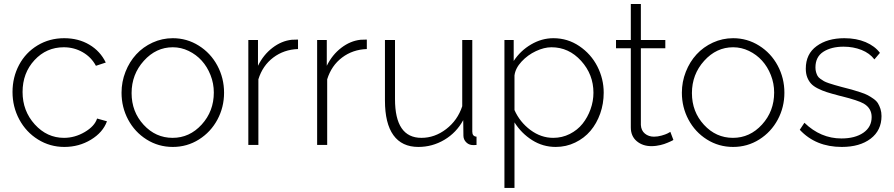

<svg xmlns="http://www.w3.org/2000/svg" viewBox="-20 -718 4426 951"><path d="M298.8 9.8Q227.5 9.8 168.2 -27.1Q108.9 -64 75.4 -126.5Q42 -189 42 -262.2Q42 -335.4 74.5 -396.5Q106.9 -457.5 166 -493.2Q225.1 -528.8 297.9 -528.8Q368.2 -528.8 422.4 -496.8Q476.6 -464.8 503.9 -408.2L455.1 -392.1Q432.1 -435.1 389.4 -459.5Q346.7 -483.9 295.9 -483.9Q210 -483.9 150.9 -420.2Q91.8 -356.4 91.8 -262.2Q91.8 -168.5 152.3 -101.8Q212.9 -35.2 296.9 -35.2Q350.6 -35.2 399.7 -64Q448.7 -92.8 460.9 -130.9L509.8 -117.2Q489.7 -62 430.4 -26.1Q371.1 9.8 298.8 9.8Z M582 -258.8Q582 -313 601.6 -362.5Q621.1 -412.1 654.8 -448.7Q688.5 -485.4 735.8 -507.1Q783.2 -528.8 835.9 -528.8Q905.8 -528.8 964.6 -491.9Q1023.4 -455.1 1056.6 -393.1Q1089.8 -331.1 1089.8 -258.8Q1089.8 -187 1056.9 -125.5Q1023.9 -64 965.3 -27.1Q906.7 9.8 835.9 9.8Q764.6 9.8 706.1 -27.1Q647.5 -64 614.7 -125.5Q582 -187 582 -258.8ZM1039.1 -259.8Q1039.1 -304.7 1022.7 -346.2Q1006.3 -387.7 979 -417.7Q951.7 -447.8 914.3 -465.8Q877 -483.9 835.9 -483.9Q752.9 -483.9 692.4 -416.7Q631.8 -349.6 631.8 -256.8Q631.8 -164.6 691.4 -99.9Q751 -35.2 835 -35.2Q918.9 -35.2 979 -101.1Q1039.1 -167 1039.1 -259.8Z M1456.1 -475.1Q1386.2 -472.7 1333.5 -432.9Q1280.8 -393.1 1259.8 -325.2V0H1210V-520H1257.8V-392.1Q1284.7 -446.8 1329.6 -481.2Q1374.5 -515.6 1424.8 -521Q1438 -522 1456.1 -522Z M1796.9 -475.1Q1727.1 -472.7 1674.3 -432.9Q1621.6 -393.1 1600.6 -325.2V0H1550.8V-520H1598.6V-392.1Q1625.5 -446.8 1670.4 -481.2Q1715.3 -515.6 1765.6 -521Q1778.8 -522 1796.9 -522Z M1886.7 -220.2V-520H1936.5V-227.1Q1936.5 -35.2 2067.4 -35.2Q2133.3 -35.2 2189.9 -78.6Q2246.6 -122.1 2269.5 -191.9V-520H2319.3V-65.9Q2319.3 -42.5 2340.3 -41V0Q2323.2 1.5 2315.4 0Q2298.8 -2.4 2287.4 -15.1Q2275.9 -27.8 2275.4 -44.9L2274.4 -123Q2240.7 -61 2181.2 -25.6Q2121.6 9.8 2052.2 9.8Q1970.7 9.8 1928.7 -48.3Q1886.7 -106.4 1886.7 -220.2Z M2528.3 -111.8V212.9H2478.5V-520H2524.4V-416Q2557.6 -466.8 2610.4 -497.8Q2663.1 -528.8 2721.2 -528.8Q2791.5 -528.8 2849.4 -489.7Q2907.2 -450.7 2938.7 -389.2Q2970.2 -327.6 2970.2 -258.8Q2970.2 -204.6 2952.9 -155.5Q2935.5 -106.4 2904.8 -70.1Q2874 -33.7 2829.1 -12Q2784.2 9.8 2732.4 9.8Q2668.9 9.8 2615.7 -23.9Q2562.5 -57.6 2528.3 -111.8ZM2919.4 -258.8Q2919.4 -349.1 2858.4 -416.5Q2797.4 -483.9 2711.4 -483.9Q2675.3 -483.9 2634.5 -464.8Q2593.8 -445.8 2563.2 -412.8Q2532.7 -379.9 2528.3 -344.2V-172.9Q2554.7 -113.3 2607.2 -74.2Q2659.7 -35.2 2720.2 -35.2Q2764.2 -35.2 2802.2 -54.4Q2840.3 -73.7 2865.5 -105.2Q2890.6 -136.7 2905 -176.8Q2919.4 -216.8 2919.4 -258.8Z M3315.4 -24.9 3309.6 -21.5Q3303.7 -18.6 3299.3 -16.6Q3294.9 -14.6 3286.4 -11Q3277.8 -7.3 3269.5 -4.6Q3261.2 -2 3251.2 0.5Q3241.2 2.9 3229.7 4.4Q3218.3 5.9 3206.5 5.9Q3163.1 5.9 3133.8 -18.8Q3104.5 -43.5 3104.5 -86.9V-479H3031.2V-520H3104.5V-698.2H3154.3V-520H3275.4V-479H3154.3V-99.1Q3155.8 -71.3 3174.3 -56.2Q3192.9 -41 3219.2 -41Q3237.8 -41 3257.3 -46.6Q3276.9 -52.2 3285.9 -56.9Q3294.9 -61.5 3300.3 -64.9Z M3357.4 -258.8Q3357.4 -313 3377 -362.5Q3396.5 -412.1 3430.2 -448.7Q3463.9 -485.4 3511.2 -507.1Q3558.6 -528.8 3611.3 -528.8Q3681.2 -528.8 3740 -491.9Q3798.8 -455.1 3832 -393.1Q3865.2 -331.1 3865.2 -258.8Q3865.2 -187 3832.3 -125.5Q3799.3 -64 3740.7 -27.1Q3682.1 9.8 3611.3 9.8Q3540 9.8 3481.4 -27.1Q3422.9 -64 3390.1 -125.5Q3357.4 -187 3357.4 -258.8ZM3814.5 -259.8Q3814.5 -304.7 3798.1 -346.2Q3781.7 -387.7 3754.4 -417.7Q3727.1 -447.8 3689.7 -465.8Q3652.3 -483.9 3611.3 -483.9Q3528.3 -483.9 3467.8 -416.7Q3407.2 -349.6 3407.2 -256.8Q3407.2 -164.6 3466.8 -99.9Q3526.4 -35.2 3610.4 -35.2Q3694.3 -35.2 3754.4 -101.1Q3814.5 -167 3814.5 -259.8Z M4149.4 9.8Q4020.5 9.8 3941.4 -75.2L3964.4 -109.9Q4044.9 -32.2 4147.5 -32.2Q4215.3 -32.2 4256.3 -60.5Q4297.4 -88.9 4297.4 -138.2Q4297.4 -182.1 4257.8 -205.1Q4230.5 -220.7 4148.9 -241.2Q4145 -242.2 4136.7 -244.1H4136.2L4135.7 -244.6H4135.3H4134.8H4134.3L4133.8 -245.1H4133.3Q4097.7 -254.4 4075 -261.7Q4052.2 -269 4030.5 -280Q4008.8 -291 3997.1 -304Q3985.4 -316.9 3978.3 -335.2Q3971.2 -353.5 3971.2 -377.9Q3971.2 -450.7 4024.9 -489.7Q4078.6 -528.8 4162.1 -528.8Q4221.7 -528.8 4267.6 -509.3Q4313.5 -489.7 4338.4 -456.1L4311 -423.8Q4287.6 -454.6 4247.1 -470.7Q4206.5 -486.8 4158.2 -486.8Q4097.7 -486.8 4058.3 -461.7Q4019 -436.5 4019 -383.8Q4019 -371.1 4022 -360.8Q4024.9 -350.6 4029.1 -342.8Q4033.2 -335 4043 -327.9Q4052.7 -320.8 4060.8 -316.2Q4068.8 -311.5 4085.4 -305.9Q4102.1 -300.3 4114.3 -296.9Q4126.5 -293.5 4149.4 -287.1Q4181.2 -279.3 4199 -274.2Q4216.8 -269 4241 -261.2Q4265.1 -253.4 4278.3 -246.3Q4291.5 -239.3 4306.4 -228.8Q4321.3 -218.3 4328.6 -206.3Q4335.9 -194.3 4341.1 -178.5Q4346.2 -162.6 4346.2 -143.1Q4346.2 -72.3 4292.5 -31.2Q4238.8 9.8 4149.4 9.8Z"/></svg>

Font: Rawline Light
Style: Regular
Weight: 300
Designer: Matt McInerney, Pablo Impallari, Rodrigo Fuenzalida
Foundry: Matt McInerney, Pablo Impallari, Rodrigo Fuenzalida
Version: Version 4.020;PS 004.020;hotconv 1.0.88;makeotf.lib2.5.64775